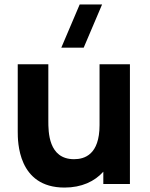

<svg xmlns="http://www.w3.org/2000/svg" viewBox="-20 -830 676 866"><path d="M256.5 -615H357.5L440.5 -810H339.5ZM271 16C348.5 16 407 -12 446 -55.5V0H566V-540H429V-266C429 -132 361 -112 314 -112C198 -112 198 -236 198 -285V-540H60V-237C60 -192 60 16 271 16Z"/></svg>

Font: Manrope ExtraBold
Style: Regular
Weight: 800
Designer: Mikhail Sharanda
Foundry: Mikhail Sharanda
Version: Version 4.505